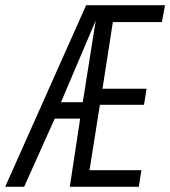

<svg xmlns="http://www.w3.org/2000/svg" viewBox="-59 -720 656 740"><path d="M210 0 250 -263H152L34 0H-39L273 -700H577L565 -635H376L336 -378H506L496 -316H326L286 -64H486L476 0ZM176 -326H260L310 -641Z"/></svg>

Font: Georama Condensed
Style: Italic
Weight: 400
Width: 3
Italic angle: -9°
Designer: Jean-Baptiste Levee
Foundry: Production Type
Version: Version 1.000